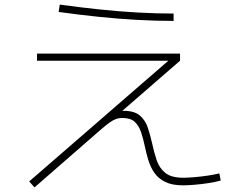

<svg xmlns="http://www.w3.org/2000/svg" viewBox="-20 -783 1040 835"><path d="M130 32 107 6 733 -537 736 -519H141V-550H763V-519L481 -274L470 -285Q480 -294 491.5 -297.5Q503 -301 518 -301Q565 -301 589 -280Q613 -259 623.5 -226Q634 -193 642 -158Q650 -120 661.5 -86Q673 -52 699 -31Q725 -10 777 -10Q796 -10 825.5 -12.5Q855 -15 885 -19.5Q915 -24 934 -29L940 2Q920 8 888.5 13Q857 18 826.5 20.5Q796 23 776 23Q728 23 698 8Q668 -7 651 -32Q634 -57 625 -87Q616 -117 610 -146Q603 -180 593.5 -208Q584 -236 566 -253Q548 -270 511 -270Q497 -270 484.5 -265.5Q472 -261 456.5 -250Q441 -239 418 -219ZM735 -692Q660 -692 577 -696.5Q494 -701 408 -710Q322 -719 235 -731L240 -763Q327 -751 412.5 -742Q498 -733 579.5 -728.5Q661 -724 735 -724Z"/></svg>

Font: M PLUS 1 Thin ExtraLight
Style: Regular
Weight: 250
Version: Version 1.001